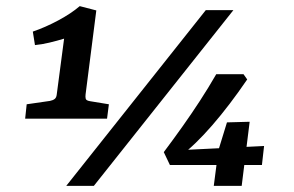

<svg xmlns="http://www.w3.org/2000/svg" viewBox="-20 -606 958 626"><path d="M259 -298Q258 -290 259.5 -284Q261 -278 274 -276L335 -266L329 -219H62L67 -266L143 -277Q153 -279 158.5 -283.5Q164 -288 165 -298L189 -480Q166 -473 141 -467Q116 -461 94 -459L87 -503Q128 -517 170 -539.5Q212 -562 240 -586L294 -572ZM196 0 651 -573H741L286 0ZM514 -110Q547 -154 576 -195Q605 -236 632 -277.5Q659 -319 685 -364H774L786 -347Q728 -262 672 -197.5Q616 -133 569 -98L558 -116L841 -130L834 -68H534ZM692 -116 720 -207 794 -209 768 0H677Z"/></svg>

Font: Yrsa
Style: Bold Italic
Weight: 700
Italic angle: -7.10001°
Version: Version 2.004